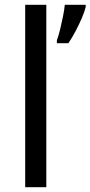

<svg xmlns="http://www.w3.org/2000/svg" viewBox="-20 -780 377 800"><path d="M173 0H85V-760H173ZM337 -751Q333 -733 321.5 -706Q310 -679 295 -650.5Q280 -622 265 -600H217V-612Q224 -631 230.5 -657.5Q237 -684 242.5 -711.5Q248 -739 250 -760H337Z"/></svg>

Font: Noto Sans Tifinagh Air
Style: Regular
Weight: 400
Designer: JamraPatel
Foundry: JamraPatel LLC
Version: Version 2.006; ttfautohint (v1.8.4.7-5d5b)